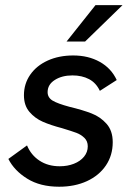

<svg xmlns="http://www.w3.org/2000/svg" viewBox="-20 -717 516 746"><path d="M12.5 -99.5 85 -152Q100.5 -114.5 133.5 -92.8Q166.5 -71 212 -71Q242.5 -71 267.2 -80.8Q292 -90.5 306.5 -108.2Q321 -126 321 -148.5Q321 -168.5 308 -181.2Q295 -194 277 -200.8Q259 -207.5 221 -219Q177 -230.5 146.2 -244Q115.5 -257.5 94.2 -282.5Q73 -307.5 73 -347Q73 -391.5 97.5 -426.8Q122 -462 165.5 -481.8Q209 -501.5 264.5 -501.5Q323.5 -501.5 368 -476.5Q412.5 -451.5 433.5 -406L368 -364Q353.5 -395 326 -409.5Q298.5 -424 261.5 -424Q220.5 -424 192.8 -406.2Q165 -388.5 165 -359Q165 -338 184.2 -326.2Q203.5 -314.5 250 -302Q302 -289.5 336 -276.2Q370 -263 394 -236Q418 -209 418 -164.5Q418 -113.5 391.5 -74.2Q365 -35 317.8 -13.2Q270.5 8.5 210 8.5Q136 8.5 85.8 -22.8Q35.5 -54 12.5 -99.5ZM351 -697H456L310.5 -555.5H238.5Z"/></svg>

Font: HK Grotesk Medium
Style: Italic
Weight: 500
Italic angle: -8°
Designer: Alfredo Marco Pradil
Foundry: Hanken Design Co.
Version: Version 3.004